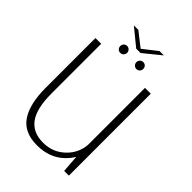

<svg xmlns="http://www.w3.org/2000/svg" viewBox="-229 -876 981 981"><g transform="rotate(45 261.5 -386.0)"><path d="M417.5 0H451.5V-592H409.5V-182Q405 -119 360.5 -75Q311 -25.5 239 -25.5Q165 -25.5 128.5 -75.8Q92 -126 92 -233.5V-593H50.5V-233Q50.5 -117 92 -55.5Q133.5 6 226.5 6Q316.5 6 373.5 -48.5Q396.5 -70.5 410.5 -94.5ZM194 -629Q204 -629 211.2 -636.2Q218.5 -643.5 218.5 -654Q218.5 -664.5 211.2 -671.8Q204 -679 194 -679Q183 -679 176 -671.8Q169 -664.5 169 -654Q169 -643.5 176 -636.2Q183 -629 194 -629ZM310 -629Q321 -629 328 -636.2Q335 -643.5 335 -654Q335 -664.5 328 -671.8Q321 -679 310 -679Q300 -679 292.8 -671.8Q285.5 -664.5 285.5 -654Q285.5 -643.5 292.8 -636.2Q300 -629 310 -629ZM236 -702H267.5L360.5 -777.5H329L252.5 -717.5L176 -777.5H143.5Z"/></g></svg>

Font: Anybody Thin ExtraLight
Style: Regular
Weight: 250
Version: Version 1.113;gftools[0.9.25]